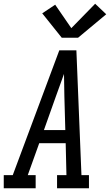

<svg xmlns="http://www.w3.org/2000/svg" viewBox="-46 -1003 586 1023"><path d="M-26 0V-70H22L270 -735H361L388 -70H428V0H258V-70H308L304 -240H163L102 -70H144V0ZM302 -310 297 -490Q297 -520 296 -549.5Q295 -579 295 -609Q284 -579 273.5 -549.5Q263 -520 252 -490L188 -310ZM283 -802 179 -932 248 -978 334 -853 461 -983 520 -927 370 -802Z"/></svg>

Font: Iosevka Slab
Style: Italic
Weight: 400
Italic angle: -9°
Monospace: yes
Designer: Belleve Invis
Foundry: Belleve Invis
Version: Version 11.1.0; ttfautohint (v1.8.3)